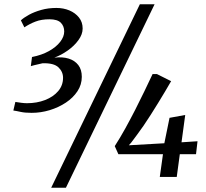

<svg xmlns="http://www.w3.org/2000/svg" viewBox="-20 -835 974 906"><path d="M129.5 -302.5Q97.5 -302.5 77.5 -307Q57.5 -311.5 43 -313.5L52.5 -354Q67.5 -351.5 81.5 -349.8Q95.5 -348 107 -348Q154 -348 192.8 -363Q231.5 -378 254.5 -405Q277.5 -432 277.5 -468Q277.5 -496.5 255.8 -517.2Q234 -538 181 -536.5Q174.5 -535 163.8 -532.5Q153 -530 142.2 -527.5Q131.5 -525 125.5 -523L131 -566Q177 -575 211 -594Q245 -613 264 -637.5Q283 -662 283 -686.5Q283 -711.5 267 -727.8Q251 -744 213 -744Q175.5 -744 147.5 -733.2Q119.5 -722.5 95 -706L78.5 -739Q92.5 -752 117.2 -765.5Q142 -779 174.8 -788.2Q207.5 -797.5 246 -797.5Q279.5 -797.5 307.5 -785.8Q335.5 -774 352.8 -752.2Q370 -730.5 370 -700.5Q370 -673 350.2 -645.8Q330.5 -618.5 299.8 -596.8Q269 -575 236.5 -563Q275 -567.5 304 -558.5Q333 -549.5 349.5 -528Q366 -506.5 366 -472.5Q366 -435.5 345.5 -404.5Q325 -373.5 290.8 -350.8Q256.5 -328 214.5 -315.2Q172.5 -302.5 129.5 -302.5ZM640 -815H709.5L291 51H221.5ZM734 0 749 -107.5H538.5L521.5 -145.5Q547 -185 571 -228.5Q595 -272 617.8 -316.5Q640.5 -361 661.2 -404Q682 -447 700 -485.5H720.5L787.5 -452Q774.5 -429.5 758.8 -403Q743 -376.5 725.8 -348.5Q708.5 -320.5 691.2 -293.2Q674 -266 657.5 -242Q641 -218 627 -199.5Q617 -187 608.2 -174.2Q599.5 -161.5 588 -149.5L755.5 -159L780 -279L854 -292.5L836.5 -163.5L912 -168.5L905 -107.5H828.5L814 0Z"/></svg>

Font: Merriweather 24pt
Style: Italic
Weight: 400
Italic angle: -7.8°
Designer: Eben Sorkin
Foundry: Eben Sorkin
Version: Version 2.101